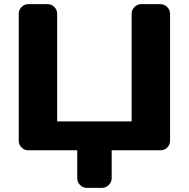

<svg xmlns="http://www.w3.org/2000/svg" viewBox="-20 -720 905 920"><path d="M69.8 -45.9V-653.8Q69.8 -672.9 83.5 -686.5Q97.2 -700.2 116.2 -700.2H208Q227.1 -700.2 240.5 -686.5Q253.9 -672.9 253.9 -653.8V-138.2H610.8V-653.8Q610.8 -672.9 624.5 -686.5Q638.2 -700.2 657.2 -700.2H748Q767.1 -700.2 781 -686.5Q794.9 -672.9 794.9 -653.8V-45.9Q794.9 -26.9 781.5 -13.4Q768.1 0 749 0H515.1V133.8Q515.1 152.8 501 166.5Q486.8 180.2 467.8 180.2H396Q377 180.2 363.5 166.5Q350.1 152.8 350.1 133.8V0H115.2Q96.2 0 83 -13.4Q69.8 -26.9 69.8 -45.9Z"/></svg>

Font: Days One
Style: Regular
Weight: 400
Designer: Alexander Kalachev, Alexey Maslov, Jovanny Lemonad
Foundry: Alexander Kalachev, Alexey Maslov, Jovanny Lemonad
Version: Version 1.002